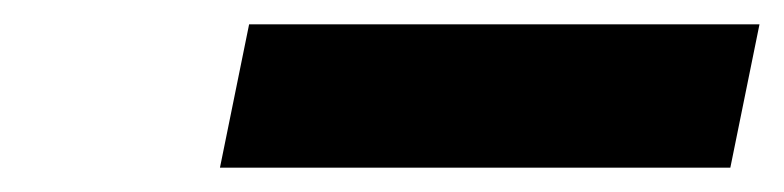

<svg xmlns="http://www.w3.org/2000/svg" viewBox="-20 -766 645 158"><path d="M185 -746H605L581 -628H161Z"/></svg>

Font: Montserrat Alternates Black
Style: Italic
Weight: 900
Italic angle: -11.3°
Designer: Julieta Ulanovsky
Foundry: Julieta Ulanovsky
Version: Version 7.200